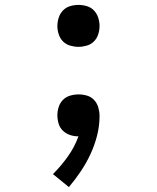

<svg xmlns="http://www.w3.org/2000/svg" viewBox="-20 -548 640 783"><path d="M261 215 196 162Q229 129 256.5 90.5Q284 52 300 8H299Q282 8 265.5 2.5Q249 -3 236.5 -15Q224 -27 219 -44Q214 -61 214 -78Q214 -95 219.5 -112Q225 -129 237 -141Q249 -153 266 -158Q283 -163 300 -163Q318 -163 335 -158Q352 -153 364 -140Q376 -127 381 -109.5Q386 -92 386 -75Q386 -35 376 4.5Q366 44 349 80.5Q332 117 309.5 150.5Q287 184 261 215ZM300 -357Q283 -357 266 -362Q249 -367 237 -379Q225 -391 219.5 -408Q214 -425 214 -442Q214 -459 219.5 -476Q225 -493 237 -505.5Q249 -518 266 -523Q283 -528 300 -528Q317 -528 334 -523Q351 -518 363 -505.5Q375 -493 380.5 -476Q386 -459 386 -442Q386 -425 380.5 -408Q375 -391 363 -379Q351 -367 334 -362Q317 -357 300 -357Z"/></svg>

Font: Iosevka HT Medium Extended
Style: Regular
Weight: 500
Width: 7
Monospace: yes
Designer: Belleve Invis
Foundry: Belleve Invis
Version: Version 32.3.0; ttfautohint (v1.8.4)